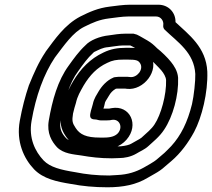

<svg xmlns="http://www.w3.org/2000/svg" viewBox="-20 -733 900 815"><path d="M485 -62C508 -62 535 -67 559 -81C573 -90 594 -98 610 -113C628 -130 657 -152 677 -183C714 -238 739 -329 736 -403C734 -432 718 -455 706 -470C692 -488 664 -515 647 -528C633 -542 623 -551 606 -561C593 -568 576 -579 561 -586C560 -586 548 -590 547 -590H510C489 -590 462 -586 443 -583C403 -579 362 -562 343 -541C313 -513 293 -484 272 -455C225 -391 202 -308 187 -221C178 -167 200 -132 222 -108C250 -80 292 -78 325 -73C365 -66 406 -61 455 -61C465 -61 475 -62 485 -62ZM533 -540C545 -535 558 -526 574 -517C587 -509 598 -497 611 -487C625 -476 653 -448 665 -434C675 -422 684 -407 685 -393C687 -331 663 -245 636 -205C624 -186 602 -168 580 -148C569 -140 555 -134 537 -123C529 -118 513 -114 493 -112C483 -112 473 -112 463 -111C420 -111 381 -116 342 -123C305 -129 274 -133 261 -146C243 -165 231 -186 237 -221C252 -305 275 -382 312 -431C334 -462 352 -487 375 -508L379 -512C401 -522 414 -531 440 -533C459 -535 484 -540 501 -540ZM643 -663C662 -663 676 -645 673 -626C672 -619 674 -612 679 -607C734 -554 804 -510 809 -419C810 -391 803 -325 795 -291C776 -214 748 -158 707 -113C696 -102 687 -92 678 -84L650 -60C640 -51 629 -44 617 -37L589 -21C558 -4 524 8 477 10C466 11 453 11 444 12C391 12 344 7 300 -2C238 -12 193 -23 165 -52C129 -90 101 -147 114 -220C132 -325 166 -419 213 -489C254 -543 289 -595 337 -619C373 -637 402 -650 444 -655C469 -658 500 -663 523 -663ZM652 -713H532C504 -713 470 -708 446 -705C396 -699 359 -682 321 -663C254 -628 212 -565 174 -514L173 -512C144 -469 124 -423 104 -374L103 -372C87 -325 74 -275 64 -220C48 -132 81 -60 125 -14C164 26 220 38 282 48C328 57 381 62 436 62C503 62 559 51 608 21L636 5C652 -4 666 -13 680 -26L707 -49C747 -83 779 -127 804 -173C837 -235 863 -340 860 -429C855 -533 781 -586 725 -639C726 -679 696 -713 652 -713ZM407 -222H434C445 -222 450 -223 454 -224C487 -230 503 -194 481 -168C470 -156 453 -149 421 -149H404C346 -149 319 -162 301 -190C287 -211 285 -220 290 -251C292 -260 294 -267 296 -275L302 -295C309 -326 320 -343 335 -370C362 -415 392 -446 435 -466C457 -477 474 -480 505 -480H522C558 -480 567 -477 575 -464C591 -438 561 -402 532 -406C528 -406 525 -407 521 -407H483C479 -407 476 -406 473 -406C469 -406 463 -405 460 -403C434 -392 412 -368 398 -344C392 -333 379 -316 374 -291C372 -281 368 -272 366 -263C364 -251 353 -226 384 -226C391 -226 399 -222 407 -222ZM424 -290C426 -304 430 -305 442 -326C450 -340 458 -348 471 -356C471 -356 474 -357 476 -357H511L518 -356C590 -347 658 -435 620 -496C601 -527 566 -530 530 -530H513C479 -530 450 -525 419 -510C363 -484 322 -441 291 -389C276 -364 263 -339 253 -299L247 -279C244 -269 242 -261 240 -252C233 -212 239 -185 257 -158C284 -115 330 -99 395 -99H412C450 -99 489 -108 517 -140C572 -203 532 -288 454 -274C448 -273 443 -272 443 -272H419C421 -278 423 -284 424 -290Z"/></svg>

Font: Blanket
Style: BdOutlineObl
Weight: 700
Foundry: Cannot Into Space Fonts
Version: Version 0.9